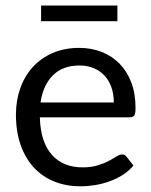

<svg xmlns="http://www.w3.org/2000/svg" viewBox="-20 -655 538 682"><path d="M261.2 -484.9Q304.2 -484.9 340.8 -470.7Q377.4 -456.5 404.3 -429.2Q431.2 -401.9 446.3 -362.3Q461.4 -322.8 461.4 -271.5Q461.4 -251.5 457 -244.9Q452.6 -238.3 440.9 -238.3H121.6Q122.6 -193.4 133.8 -159.9Q145 -126.5 164.8 -104.5Q184.6 -82.5 211.9 -71.5Q239.3 -60.5 272.9 -60.5Q304.2 -60.5 327.1 -67.6Q350.1 -74.7 366.5 -83.5Q382.8 -92.3 394 -99.4Q405.3 -106.4 413.6 -106.4Q418.9 -106.4 422.9 -104.2Q426.8 -102.1 429.7 -98.1L454.1 -66.9Q438 -47.9 416.3 -33.9Q394.5 -20 369.6 -11Q344.7 -2 318.1 2.4Q291.5 6.8 265.6 6.8Q215.8 6.8 173.8 -9.8Q131.8 -26.4 101.3 -58.8Q70.8 -91.3 53.7 -138.9Q36.6 -186.5 36.6 -248.5Q36.6 -298.3 52 -341.6Q67.4 -384.8 96.4 -416.7Q125.5 -448.7 167.2 -466.8Q209 -484.9 261.2 -484.9ZM262.7 -422.4Q202.6 -422.4 167.7 -387.2Q132.8 -352.1 124 -291H384.3Q384.3 -319.8 376 -344Q367.7 -368.2 352.1 -385.5Q336.4 -402.8 313.7 -412.6Q291 -422.4 262.7 -422.4ZM126 -635.3H397V-579.6H126Z"/></svg>

Font: Carlito
Style: Regular
Weight: 400
Designer: Lukasz Dziedzic
Foundry: tyPoland Lukasz Dziedzic
Version: Version 1.103; Beta1; all basic design good, some composites